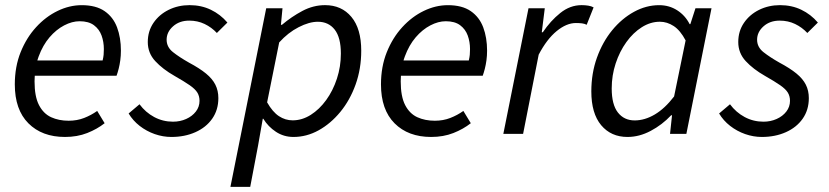

<svg xmlns="http://www.w3.org/2000/svg" viewBox="-20 -518 3207 743"><path d="M231.4 12Q142.6 12 89.9 -40.8Q37.3 -93.5 37.3 -191.4Q37.3 -260 59.8 -316Q82.3 -372 119.7 -412.8Q157 -453.6 203 -475.8Q248.9 -498 296.1 -498Q351.4 -498 384.8 -474.9Q418.1 -451.9 433 -412.1Q447.9 -372.2 447.9 -322Q447.9 -302.3 445.5 -284.8Q443.1 -267.2 439.2 -251.9Q435.3 -236.7 431 -224.8H94.4L102.2 -283.9H377.1Q380.1 -296.5 381 -306.1Q381.9 -315.7 381.9 -328Q381.9 -355.9 373.1 -380.4Q364.2 -405 343.6 -420.4Q323 -435.8 288 -435.8Q259 -435.8 228.2 -419.7Q197.4 -403.6 171.6 -373.5Q145.8 -343.3 129.8 -300Q113.7 -256.7 113.7 -203.2Q113.7 -144.5 130.9 -111.3Q148.1 -78.1 177.9 -64.4Q207.7 -50.8 245.6 -50.8Q278.1 -50.8 305.5 -61.5Q332.8 -72.1 356.1 -88.7L384.9 -41.2Q356 -18.4 317.5 -3.2Q279 12 231.4 12Z M643.2 12Q610.7 12 578.8 0.9Q546.9 -10.3 520.5 -30.8Q494.1 -51.4 477.8 -78.9L519.9 -114.5Q543.2 -83.1 576.7 -65.1Q610.3 -47.1 649.4 -47.1Q677 -47.1 700.4 -57.6Q723.9 -68.1 738 -86.4Q752.1 -104.6 752.1 -127.9Q752.1 -145.9 743.7 -159.7Q735.3 -173.4 714.1 -188.2Q692.9 -202.9 655.5 -224.2Q609.6 -250.3 580.8 -281.5Q551.9 -312.7 551.9 -355.4Q551.9 -397.1 573.8 -429.4Q595.8 -461.7 632.6 -479.9Q669.5 -498.1 713.5 -498.1Q758.9 -498.1 795.8 -480.3Q832.8 -462.6 860 -430.7L819.2 -390.4Q798.9 -412.2 771.8 -425.2Q744.7 -438.2 712.2 -438.2Q674.3 -438.2 649.5 -416Q624.8 -393.9 624.8 -364.3Q624.8 -335.7 649.5 -316.2Q674.3 -296.6 711.1 -275.8Q752.2 -253.9 777.1 -233.5Q802 -213.1 813.5 -190.1Q825 -167.1 825 -138.3Q825 -92.7 801.3 -58.8Q777.6 -24.9 736.2 -6.5Q694.8 12 643.2 12Z M871.7 205.1 1010.2 -486.1H1073.2L1067.1 -422H1071.1Q1107.9 -453.2 1150.2 -475.7Q1192.4 -498.1 1237.9 -498.1Q1302 -498.1 1339.9 -452.5Q1377.9 -406.9 1377.9 -321.7Q1377.9 -251.9 1356.2 -191.2Q1334.5 -130.5 1297 -84.9Q1259.5 -39.4 1213 -13.7Q1166.4 12 1115.7 12Q1078.2 12 1047.9 -7.9Q1017.7 -27.7 998.9 -58.4H996.9L978.6 45.7L948.3 205.1ZM1112.5 -52.3Q1149 -52.3 1182.6 -73.5Q1216.2 -94.8 1242.3 -130.9Q1268.4 -166.9 1283.8 -213.6Q1299.1 -260.3 1299.1 -310.5Q1299.1 -372.9 1275.2 -403.4Q1251.3 -433.8 1210.1 -433.8Q1176.6 -433.8 1135.7 -412.8Q1094.8 -391.9 1060.4 -353.8L1013.7 -121.9Q1035 -84.5 1059.6 -68.4Q1084.2 -52.3 1112.5 -52.3Z M1648.4 12Q1559.6 12 1506.9 -40.8Q1454.3 -93.5 1454.3 -191.4Q1454.3 -260 1476.8 -316Q1499.3 -372 1536.7 -412.8Q1574 -453.6 1620 -475.8Q1665.9 -498 1713.1 -498Q1768.4 -498 1801.8 -474.9Q1835.1 -451.9 1850 -412.1Q1864.9 -372.2 1864.9 -322Q1864.9 -302.3 1862.5 -284.8Q1860.1 -267.2 1856.2 -251.9Q1852.3 -236.7 1848 -224.8H1511.4L1519.2 -283.9H1794.1Q1797.1 -296.5 1798 -306.1Q1798.9 -315.7 1798.9 -328Q1798.9 -355.9 1790.1 -380.4Q1781.2 -405 1760.6 -420.4Q1740 -435.8 1705 -435.8Q1676 -435.8 1645.2 -419.7Q1614.4 -403.6 1588.6 -373.5Q1562.8 -343.3 1546.8 -300Q1530.7 -256.7 1530.7 -203.2Q1530.7 -144.5 1547.9 -111.3Q1565.1 -78.1 1594.9 -64.4Q1624.7 -50.8 1662.6 -50.8Q1695.1 -50.8 1722.5 -61.5Q1749.8 -72.1 1773.1 -88.7L1801.9 -41.2Q1773 -18.4 1734.5 -3.2Q1696 12 1648.4 12Z M1927.8 0 2025.2 -486.1H2088.2L2076.6 -393.2H2080.6Q2110.3 -437.4 2148.2 -467.7Q2186.1 -498.1 2230.6 -498.1Q2244.1 -498.1 2256.1 -496.2Q2268.2 -494.4 2277.1 -489.4L2250.3 -422.1Q2242.9 -426.2 2232.3 -427.6Q2221.7 -428.9 2208.5 -428.9Q2172.4 -428.9 2134.3 -397.8Q2096.2 -366.7 2064.6 -306.5L2004.3 0Z M2408.3 12Q2344.6 12 2306.4 -33.5Q2268.3 -79.1 2268.3 -164.3Q2268.3 -234.5 2290.1 -295.1Q2311.9 -355.7 2349.1 -401.1Q2386.3 -446.4 2433.4 -472.2Q2480.5 -498 2530.7 -498Q2569.8 -498 2600.7 -478.1Q2631.6 -458.3 2648.7 -424.7H2651.5L2671.3 -486H2733.4L2636.1 0H2572.9L2580.6 -71.9H2577.2Q2542.1 -34.7 2497.9 -11.4Q2453.7 12 2408.3 12ZM2436 -52Q2475 -52 2513.9 -75Q2552.8 -98 2588.6 -144.7L2633.2 -361.6Q2612.6 -400.5 2587.1 -417.2Q2561.6 -433.9 2533.6 -433.9Q2497.2 -433.9 2463.7 -412.7Q2430.1 -391.5 2404 -355.2Q2377.8 -318.8 2362.5 -272.5Q2347.2 -226.3 2347.2 -175.8Q2347.2 -113.3 2371.1 -82.7Q2395.1 -52 2436 -52Z M2928.2 12Q2895.7 12 2863.8 0.9Q2831.9 -10.3 2805.5 -30.8Q2779.1 -51.4 2762.8 -78.9L2804.9 -114.5Q2828.2 -83.1 2861.7 -65.1Q2895.3 -47.1 2934.4 -47.1Q2962 -47.1 2985.4 -57.6Q3008.9 -68.1 3023 -86.4Q3037.1 -104.6 3037.1 -127.9Q3037.1 -145.9 3028.7 -159.7Q3020.3 -173.4 2999.1 -188.2Q2977.9 -202.9 2940.5 -224.2Q2894.6 -250.3 2865.8 -281.5Q2836.9 -312.7 2836.9 -355.4Q2836.9 -397.1 2858.8 -429.4Q2880.8 -461.7 2917.6 -479.9Q2954.5 -498.1 2998.5 -498.1Q3043.9 -498.1 3080.8 -480.3Q3117.8 -462.6 3145 -430.7L3104.2 -390.4Q3083.9 -412.2 3056.8 -425.2Q3029.7 -438.2 2997.2 -438.2Q2959.3 -438.2 2934.5 -416Q2909.8 -393.9 2909.8 -364.3Q2909.8 -335.7 2934.5 -316.2Q2959.3 -296.6 2996.1 -275.8Q3037.2 -253.9 3062.1 -233.5Q3087 -213.1 3098.5 -190.1Q3110 -167.1 3110 -138.3Q3110 -92.7 3086.3 -58.8Q3062.6 -24.9 3021.2 -6.5Q2979.8 12 2928.2 12Z"/></svg>

Font: Source Sans 3 VF
Style: Italic
Weight: 200
Italic angle: -11°
Designer: Paul D. Hunt
Foundry: Adobe Systems Incorporated
Version: Version 3.042;hotconv 1.0.118;makeotfexe 2.5.65603